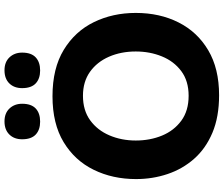

<svg xmlns="http://www.w3.org/2000/svg" viewBox="-90 -891 994 854"><g transform="rotate(-90 407.0 -464.0)"><path d="M410.5 13.5Q314 13.5 243.5 -16.2Q173 -46 127.5 -97.8Q82 -149.5 59.8 -216Q37.5 -282.5 37.5 -356Q37.5 -460 78.8 -544.2Q120 -628.5 201.8 -678Q283.5 -727.5 406 -727.5Q530 -727.5 612.2 -677.5Q694.5 -627.5 735.5 -543.5Q776.5 -459.5 776.5 -357Q776.5 -250.5 734.2 -166.8Q692 -83 610.5 -34.8Q529 13.5 410.5 13.5ZM408 -122Q474 -122 517.8 -154.8Q561.5 -187.5 583.2 -241Q605 -294.5 605 -357Q605 -422.5 581.8 -476Q558.5 -529.5 514.5 -560.8Q470.5 -592 408 -592Q343 -592 298.8 -559.8Q254.5 -527.5 231.8 -474Q209 -420.5 209 -357Q209 -293.5 231 -240.2Q253 -187 297.2 -154.5Q341.5 -122 408 -122ZM520.5 -782.5Q484 -782.5 463 -802.2Q442 -822 442 -862.5Q442 -898 463 -919.5Q484 -941 521.5 -941Q558 -941 579 -918.8Q600 -896.5 600 -862.5Q600 -822 578.8 -802.2Q557.5 -782.5 520.5 -782.5ZM293 -782.5Q256.5 -782.5 235.5 -802.2Q214.5 -822 214.5 -862.5Q214.5 -898 235.8 -919.5Q257 -941 294 -941Q330.5 -941 351.5 -918.8Q372.5 -896.5 372.5 -862.5Q372.5 -822 351.5 -802.2Q330.5 -782.5 293 -782.5Z"/></g></svg>

Font: Commissioner
Style: Bold
Weight: 700
Designer: Kostas Bartsokas
Foundry: Kostas Bartsokas
Version: Version 1.000; ttfautohint (v1.8.3)